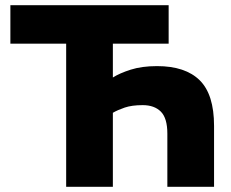

<svg xmlns="http://www.w3.org/2000/svg" viewBox="-20 -720 890 740"><path d="M235 0V-551.7H20V-700H630V-551.7H415V-421.3Q440.8 -437.8 483.7 -451.5Q526.7 -465.2 585.2 -465.2Q694.3 -465.2 749.7 -410.6Q805 -356 805 -235V0H625V-205Q625 -264.5 600 -289.7Q574.9 -314.8 529.9 -314.8Q488.2 -314.8 460.7 -305.4Q433.2 -296 415 -285.3V0Z"/></svg>

Font: Golos Text
Style: Regular
Weight: 400
Designer: A.Korolkova, Vitaly Kuzmin
Foundry: ParaType Ltd
Version: Version 2.004